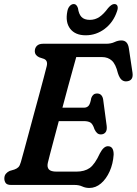

<svg xmlns="http://www.w3.org/2000/svg" viewBox="-20 -917 678 952"><path d="M349.5 0H35Q15.5 0 8.5 -9.2Q1.5 -18.5 1.5 -32Q1.5 -46.5 9.5 -55.8Q17.5 -65 28 -69.5L51.5 -76.5Q64 -81 71.2 -88.2Q78.5 -95.5 83.5 -113.5Q89 -132.5 99 -169.5Q109 -206.5 121.8 -253.8Q134.5 -301 148.2 -351.8Q162 -402.5 174.8 -449.5Q187.5 -496.5 197.2 -533.2Q207 -570 211.5 -588.5Q218.5 -616.5 198 -625L174 -633Q152.5 -643.5 152.5 -662.5Q152.5 -679.5 163 -689.8Q173.5 -700 193 -700H505.5Q530 -700 547.5 -708.2Q565 -716.5 582 -716.5Q613.5 -716.5 619 -677L637 -556.5Q642.5 -518.5 611 -514Q595.5 -511.5 584 -520.5Q572.5 -529.5 564.5 -554.5Q554 -598.5 534.8 -616.2Q515.5 -634 486 -634H358Q353.5 -618.5 343 -580Q332.5 -541.5 318.2 -490Q304 -438.5 289.5 -383H395.5Q410.5 -383 419 -392.2Q427.5 -401.5 432.5 -431Q441 -453.5 460.5 -453.5Q474.5 -453.5 482 -445.2Q489.5 -437 491.5 -423.5L509 -292.5Q511.5 -271 503 -260.8Q494.5 -250.5 480 -250.5Q468.5 -250.5 461 -257.8Q453.5 -265 448.5 -276Q440 -302.5 428.2 -309.5Q416.5 -316.5 395.5 -316.5H271.5Q258.5 -267.5 247 -224.5Q235.5 -181.5 227.5 -150.8Q219.5 -120 217 -109Q212.5 -88.5 222.2 -77.2Q232 -66 261 -66H358Q399.5 -66 425 -84.2Q450.5 -102.5 475.5 -157Q494 -192 515 -192Q544 -192 543.5 -150Q540.5 -105 523.8 -67.5Q507 -30 480.8 -7.5Q454.5 15 423 15Q404 15 387.8 7.5Q371.5 0 349.5 0ZM425.5 -818.5Q451.5 -818.5 472.8 -832.8Q494 -847 516 -877Q533.5 -897 546.5 -897Q559 -897 562.5 -886.8Q566 -876.5 560 -860.5Q542 -806.5 499.5 -774.2Q457 -742 405 -742Q353 -742 328 -774.5Q303 -807 314 -861.5Q317 -877.5 326 -887.2Q335 -897 346 -897Q359.5 -897 366.5 -877Q370.5 -847 384.2 -832.8Q398 -818.5 425.5 -818.5Z"/></svg>

Font: Fraunces 144pt SuperSoft SemiBold
Style: Italic
Weight: 600
Italic angle: -16°
Version: Version 1.000;[b76b70a41]